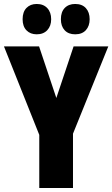

<svg xmlns="http://www.w3.org/2000/svg" viewBox="-20 -948 566 968"><path d="M264 -454 351 -714H526L348 -274V0H178V-268L0 -714H177ZM94 -851Q94 -888 113.5 -908Q133 -928 165 -928Q199 -928 218.5 -907Q238 -886 238 -851Q238 -817 218.5 -796Q199 -775 165 -775Q133 -775 113.5 -795Q94 -815 94 -851ZM287 -851Q287 -888 306.5 -908Q326 -928 359 -928Q394 -928 413 -907Q432 -886 432 -851Q432 -817 413 -796Q394 -775 359 -775Q325 -775 306 -795.5Q287 -816 287 -851Z"/></svg>

Font: Noto Sans Gurmukhi UI ExtraCondensed Black
Style: Regular
Weight: 900
Width: 2
Designer: Jelle Bosma - Monotype Design Team
Foundry: Monotype Imaging Inc.
Version: Version 2.004; ttfautohint (v1.8.4.7-5d5b)